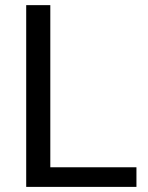

<svg xmlns="http://www.w3.org/2000/svg" viewBox="-20 -731 578 751"><path d="M176.8 -76.7H513.7V0H82.5V-710.9H176.8Z"/></svg>

Font: f42100
Style: 7875512
Weight: 400
Designer: Google
Version: Version 2.137; 2017